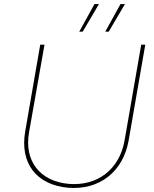

<svg xmlns="http://www.w3.org/2000/svg" viewBox="-20 -920 759 945"><path d="M315 4C469 17 586 -75 613 -228L695 -700H675L593 -228C568 -86 459 -3 318 -15C176 -28 98 -128 123 -269L199 -700H178L104 -273C77 -117 159 -10 315 4ZM387 -764 467 -900H445L370 -764ZM515 -764 595 -900H573L498 -764Z"/></svg>

Font: Fixel Display Thin
Style: Italic
Weight: 100
Italic angle: -10°
Designer: AlfaBravo + MacPaw
Foundry: Kyrylo Tkachov, Marchela Mozhyna, Serhii Makarenko, Maria Weinstein, Zakhar Kryvoshyya
Version: Version 1.210;Glyphs 3.2 (3217)